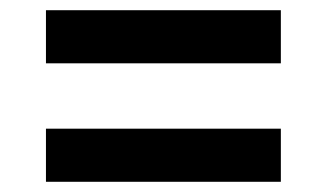

<svg xmlns="http://www.w3.org/2000/svg" viewBox="-20 -518 640 376"><path d="M70 -394V-498H530V-394ZM70 -162V-266H530V-162Z"/></svg>

Font: Source Code Pro ExtraBold
Style: Italic
Weight: 800
Italic angle: -11°
Monospace: yes
Designer: Paul D. Hunt, Teo Tuominen
Foundry: Adobe Systems Incorporated
Version: Version 1.016;hotconv 1.0.116;makeotfexe 2.5.65601